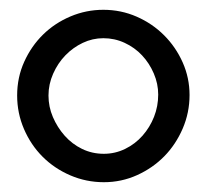

<svg xmlns="http://www.w3.org/2000/svg" viewBox="-20 -811 422 392"><path d="M367 -617Q367 -581 353 -548.5Q339 -516 315.5 -492Q292 -468 260 -453.5Q228 -439 192 -439Q156 -439 123.5 -453Q91 -467 67 -491Q43 -515 29 -547.5Q15 -580 15 -616Q15 -653 29.5 -685Q44 -717 68 -740.5Q92 -764 124 -777.5Q156 -791 191 -791Q227 -791 259 -777Q291 -763 315 -739Q339 -715 353 -683.5Q367 -652 367 -617ZM303 -618Q303 -640 294 -661Q285 -682 270 -698Q255 -714 234.5 -723.5Q214 -733 191 -733Q169 -733 149 -723.5Q129 -714 113.5 -698Q98 -682 88.5 -660.5Q79 -639 79 -616Q79 -593 88 -572Q97 -551 112 -534Q127 -517 147.5 -507Q168 -497 192 -497Q215 -497 235.5 -507Q256 -517 271 -534Q286 -551 294.5 -572.5Q303 -594 303 -618Z"/></svg>

Font: Adamina
Style: Regular
Weight: 400
Designer: Cyreal (www.cyreal.org)
Foundry: Cyreal
Version: Version 1.011